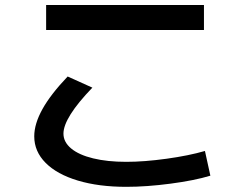

<svg xmlns="http://www.w3.org/2000/svg" viewBox="-20 -719 978 758"><path d="M115.2 -180.7Q115.2 -230 147.5 -288.1Q179.7 -346.2 247.1 -417L344.7 -373Q230.5 -254.4 230.5 -191.4Q230.5 -158.2 261 -132.8Q291.5 -107.4 347.7 -93.8Q403.8 -80.1 478.5 -80.1Q549.3 -80.1 637.5 -92.3Q725.6 -104.5 789.1 -123L810.5 -25.4Q747.6 -6.3 653.1 6.1Q558.6 18.6 478.5 18.6Q369.6 18.6 287.4 -6.1Q205.1 -30.8 160.2 -75.9Q115.2 -121.1 115.2 -180.7ZM162.1 -699.2H785.2V-600.6H162.1Z"/></svg>

Font: Pretendard JP SemiBold
Style: Regular
Weight: 600
Designer: Base glyphs from Inter by Rasmus Andersson; Hangeul glyphs from Noto Sans CJK(Source Han Sans) by Jang Soo-young and Kan
Foundry: Kil Hyung-jin
Version: Version 1.309